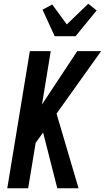

<svg xmlns="http://www.w3.org/2000/svg" viewBox="-20 -1009 562 1029"><path d="M287 0 211 -299 171 -243 131 0H19L140 -735H252L205 -449L394 -735H522L283 -400L401 0ZM273 -815 208 -957 260 -985 338 -878 453 -989 498 -953 385 -815Z"/></svg>

Font: Iosevka Custom
Style: Bold Italic
Weight: 700
Italic angle: -9°
Designer: Belleve Invis
Foundry: Belleve Invis
Version: Version 30.3.1; ttfautohint (v1.8.3)